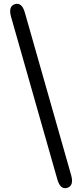

<svg xmlns="http://www.w3.org/2000/svg" viewBox="-20 -821 430 1023"><path d="M338 180Q301 191 285 133L39 -731Q23 -788 60 -799Q97 -810 113 -752L359 112Q375 169 338 180Z"/></svg>

Font: Resource Han Rounded TW Medium
Style: Regular
Weight: 500
Designer: Cyano Hao (round all glyphs); Ryoko NISHIZUKA 西塚涼子 (kana, bopomofo & ideographs); Paul D. Hunt (Latin, Greek & Cyrillic)
Foundry: Cyano Hao
Version: 0.990